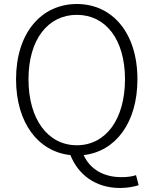

<svg xmlns="http://www.w3.org/2000/svg" viewBox="-20 -762 766 957"><path d="M363 -38C219 -38 122 -167 122 -367C122 -565 219 -688 363 -688C507 -688 603 -565 603 -367C603 -167 507 -38 363 -38ZM578 175C616 175 651 168 671 161L658 111C641 117 617 121 585 121C497 121 429 82 397 11C556 -7 665 -150 665 -367C665 -598 540 -742 363 -742C186 -742 60 -598 60 -367C60 -149 171 -6 331 11C368 105 453 175 578 175Z"/></svg>

Font: Noto Sans TC Light
Style: Regular
Weight: 300
Designer: Ryoko NISHIZUKA 西塚涼子 (kana, bopomofo & ideographs); Paul D. Hunt (Latin, Greek & Cyrillic); Sandoll Communications 산돌커뮤니
Foundry: Adobe
Version: Version 2.004;hotconv 1.0.118;makeotfexe 2.5.65603